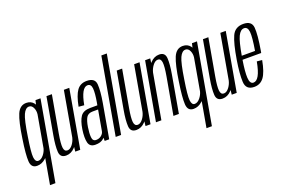

<svg xmlns="http://www.w3.org/2000/svg" viewBox="-122 -1208 2742 1850"><g transform="rotate(-20 1249.0 -282.5)"><path d="M120 220 166 -41Q161.5 -36.5 156.5 -32.5Q117 3 68.5 3Q8 3 3.5 -66.5Q-1 -136 23 -291.5Q47 -457.5 77.8 -530.2Q108.5 -603 174.5 -603Q223 -603 250.5 -567.5Q255 -561 258.5 -555L268.5 -597.5H320L175.5 220ZM240.5 -463Q244.5 -497 231.5 -527Q217 -561 187.5 -561Q152 -561 127.8 -508.5Q103.5 -456 79 -293.5Q54 -138.5 59 -88.5Q64 -38.5 95 -38.5Q124.5 -38.5 151.5 -72.5Q174 -101 182.5 -134Z M459 0 464 -46.5Q460 -41.5 456 -37Q416.5 5.5 364.5 5.5Q304 5.5 300 -55.8Q296 -117 314 -218.5L381 -597.5H436.5L369 -217Q352 -120.5 356.8 -78.8Q361.5 -37 393 -37Q422 -37 448 -72Q470 -102 478.5 -138.5L559.5 -597.5H615L510 0Z M761 0 760 -33Q755 -27 748.5 -21.5Q720 4 666 4Q608.5 4 596.2 -44.8Q584 -93.5 596.5 -178.5Q609.5 -262 638.2 -304.2Q667 -346.5 738.5 -346.5H811.5L816 -370.5Q833 -466 828.5 -513.5Q824 -561 788.5 -561Q724.5 -561 693 -390.5L637 -395.5Q658 -505.5 693.2 -554.2Q728.5 -603 794 -603Q879.5 -603 884.2 -534.8Q889 -466.5 868.5 -348.5L807 0ZM767.5 -97 804.5 -306.5H750Q702.5 -306.5 683.5 -275Q664.5 -243.5 654.5 -180Q645 -120 648.8 -78.5Q652.5 -37 687.5 -37Q718.5 -37 741 -55.2Q763.5 -73.5 767.5 -97.5Z M873.5 0 1012 -785H1068L929 0Z M1179.5 0 1184.5 -46.5Q1180.5 -41.5 1176.5 -37Q1137 5.5 1085 5.5Q1024.5 5.5 1020.5 -55.8Q1016.5 -117 1034.5 -218.5L1101.5 -597.5H1157L1089.5 -217Q1072.5 -120.5 1077.2 -78.8Q1082 -37 1113.5 -37Q1142.5 -37 1168.5 -72Q1190.5 -102 1199 -138.5L1280 -597.5H1335.5L1230.5 0Z M1286.5 0 1392.5 -597.5H1445L1438.5 -552Q1442.5 -556.5 1446 -560.5Q1485.5 -603 1537.5 -603Q1598 -603 1602 -542Q1606 -481 1588 -379L1521.5 0H1465.5L1533 -380.5Q1550 -477 1545.2 -519Q1540.5 -561 1509 -561Q1480 -561 1454.5 -526Q1432 -495.5 1423.5 -458.5L1342 0Z M1724.5 220 1770.5 -41Q1766 -36.5 1761 -32.5Q1721.5 3 1673 3Q1612.5 3 1608 -66.5Q1603.5 -136 1627.5 -291.5Q1651.5 -457.5 1682.2 -530.2Q1713 -603 1779 -603Q1827.5 -603 1855 -567.5Q1859.5 -561 1863 -555L1873 -597.5H1924.5L1780 220ZM1845 -463Q1849 -497 1836 -527Q1821.5 -561 1792 -561Q1756.5 -561 1732.2 -508.5Q1708 -456 1683.5 -293.5Q1658.5 -138.5 1663.5 -88.5Q1668.5 -38.5 1699.5 -38.5Q1729 -38.5 1756 -72.5Q1778.5 -101 1787 -134Z M2063.5 0 2068.5 -46.5Q2064.5 -41.5 2060.5 -37Q2021 5.5 1969 5.5Q1908.5 5.5 1904.5 -55.8Q1900.5 -117 1918.5 -218.5L1985.5 -597.5H2041L1973.5 -217Q1956.5 -120.5 1961.2 -78.8Q1966 -37 1997.5 -37Q2026.5 -37 2052.5 -72Q2074.5 -102 2083 -138.5L2164 -597.5H2219.5L2114.5 0Z M2295 4Q2209.5 4 2205.2 -79Q2201 -162 2223.5 -299.5Q2249.5 -458.5 2282.2 -530.8Q2315 -603 2399.5 -603Q2485.5 -603 2492 -532.2Q2498.5 -461.5 2471.5 -301.5Q2469.5 -289.5 2467.5 -280.5H2276Q2257 -161.5 2260.5 -102Q2264 -37.5 2301.5 -37.5Q2333 -37.5 2357.8 -81Q2382.5 -124.5 2400 -219L2453 -213.5Q2431 -95 2394.2 -45.5Q2357.5 4 2295 4ZM2282.5 -319.5H2418.5Q2441.5 -456 2436 -508Q2430.5 -561.5 2393.5 -561.5Q2356 -561.5 2330.5 -508Q2306.5 -457.5 2282.5 -319.5Z"/></g></svg>

Font: Anybody Condensed Light
Style: Italic
Weight: 300
Width: 3
Italic angle: -10°
Designer: Tyler Finck
Foundry: Etcetera Type Company
Version: Version 1.010; ttfautohint (v1.8.3) -l 8 -r 50 -G 200 -x 14 